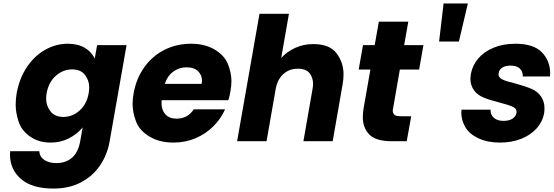

<svg xmlns="http://www.w3.org/2000/svg" viewBox="-20 -820 3215 1115"><path d="M374 -566Q433 -566 473 -542Q513 -518 530 -479L544 -558H715L617 -1Q604 76 562.5 138.5Q521 201 452 238Q383 275 290 275Q166 275 102 219.5Q38 164 38 77Q38 67 39 58H208Q210 90 237 108.5Q264 127 308 127Q361 127 397.5 96.5Q434 66 446 -1L460 -80Q428 -41 380 -16.5Q332 8 273 8Q204 8 154 -27.5Q104 -63 87.5 -115Q71 -167 71 -212Q71 -244 77 -280Q93 -366 136.5 -431Q180 -496 242.5 -531Q305 -566 374 -566ZM495 -279Q498 -297 498 -313Q498 -353 473.5 -385Q449 -417 398 -417Q347 -417 305 -380.5Q263 -344 251 -280Q248 -262 248 -247Q248 -206 273 -173.5Q298 -141 349 -141Q400 -141 442 -178Q484 -215 495 -279Z M1318 -288Q1314 -264 1306 -238H919Q918 -229 918 -221Q918 -181 940.5 -156Q963 -131 1006 -131Q1070 -131 1105 -185H1287Q1263 -130 1218.5 -86Q1174 -42 1115 -17Q1056 8 988 8Q906 8 848 -27Q790 -62 770 -114.5Q750 -167 750 -216Q750 -246 756 -279Q772 -366 819 -431Q866 -496 936 -531Q1006 -566 1089 -566Q1170 -566 1227 -532Q1284 -498 1304 -447Q1324 -396 1324 -349Q1324 -320 1318 -288ZM1151 -333Q1153 -344 1153 -353Q1153 -383 1130.5 -406Q1108 -429 1063 -429Q1020 -429 986 -404Q952 -379 937 -333Z M1799 -564Q1895 -564 1935 -510Q1975 -456 1975 -388Q1975 -359 1969 -326L1912 0H1742L1795 -303Q1798 -320 1798 -334Q1798 -368 1778 -394.5Q1758 -421 1709 -421Q1660 -421 1625.5 -390Q1591 -359 1581 -303L1528 0H1357L1487 -740H1658L1613 -483Q1646 -520 1694.5 -542Q1743 -564 1799 -564Z M2368 -145 2342 0H2255Q2162 0 2124.5 -39Q2087 -78 2087 -139Q2087 -164 2092 -194L2131 -416H2063L2088 -558H2156L2180 -694H2351L2327 -558H2439L2414 -416H2302L2263 -192Q2261 -184 2261 -177Q2261 -163 2270 -154Q2279 -145 2307 -145Z M2697 -800 2645 -579H2530L2556 -800Z M2884 8Q2811 8 2758 -17Q2705 -42 2682 -82Q2659 -122 2659 -165Q2659 -174 2660 -183H2829Q2829 -180 2829 -178Q2829 -152 2849 -135Q2869 -118 2904 -118Q2936 -118 2955.5 -130.5Q2975 -143 2979 -163Q2980 -167 2980 -170Q2980 -189 2958.5 -199.5Q2937 -210 2883 -224Q2826 -238 2788.5 -253.5Q2751 -269 2731.5 -297.5Q2712 -326 2712 -361Q2712 -376 2715 -393Q2724 -441 2757.5 -480.5Q2791 -520 2846.5 -543Q2902 -566 2973 -566Q3078 -566 3126.5 -516.5Q3175 -467 3175 -394Q3175 -385 3174 -376H3016Q3016 -377 3016 -379Q3016 -406 2998 -422.5Q2980 -439 2945 -439Q2915 -439 2897 -427.5Q2879 -416 2876 -396Q2875 -392 2875 -389Q2875 -370 2896.5 -359Q2918 -348 2970 -336Q3029 -320 3065.5 -304.5Q3102 -289 3122 -259.5Q3142 -230 3142 -192Q3142 -178 3140 -162Q3131 -113 3096.5 -74.5Q3062 -36 3007 -14Q2952 8 2884 8Z"/></svg>

Font: Fz Poppins
Style: Bold Italic
Weight: 700
Italic angle: -10°
Designer: Ninad Kale (Devanagari), Jonny Pinhorn (Latin)
Foundry: Indian Type Foundry
Version: Vit hóa bi Vntype.Com & FontZin.Com